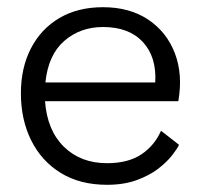

<svg xmlns="http://www.w3.org/2000/svg" viewBox="-20 -504 553 533"><path d="M477 -102Q472 -91 457.5 -72.5Q443 -54 419 -35.5Q395 -17 359.5 -4Q324 9 277 9Q202 9 148.5 -24Q95 -57 66.5 -114.5Q38 -172 38 -245Q38 -316 66 -370Q94 -424 145 -454Q196 -484 266 -484Q340 -484 391.5 -449.5Q443 -415 465.5 -356Q488 -297 475 -223H105Q111 -142 157.5 -96.5Q204 -51 277 -51Q336 -51 372.5 -75.5Q409 -100 427 -141ZM266 -429Q203 -429 158.5 -390.5Q114 -352 106 -275H411Q415 -346 376.5 -387.5Q338 -429 266 -429Z"/></svg>

Font: Lil Grotesk
Style: Regular
Weight: 400
Designer: Bastien Sozeau
Foundry: NBR — Bastien Sozeau
Version: Version 4.002; ttfautohint (v1.8.4.7-5d5b)